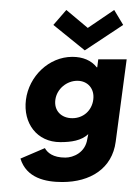

<svg xmlns="http://www.w3.org/2000/svg" viewBox="-20 -281 274 385"><path d="M227 -231 209 -261 156 -225 113 -261 87 -231 150 -180ZM91 -81C94 -103 114 -119 135 -119C156 -119 170 -103 167 -81C164 -59 147 -44 125 -44C103 -44 88 -59 91 -81ZM21 37C33 76 71 84 105 84C161 84 205 57 212 3L234 -162H177L175 -146H174C163 -160 146 -167 125 -167C78 -167 38 -128 32 -81C26 -34 54 4 101 4C123 4 143 1 157 -12L155 -2C151 25 127 35 111 35C86 35 75 25 70 16Z"/></svg>

Font: Hussar Tani
Style: DwaKurs
Weight: 700
Foundry: Cannot Into Space Fonts
Version: Version 0.92